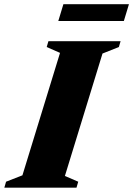

<svg xmlns="http://www.w3.org/2000/svg" viewBox="-54 -866 615 886"><path d="M223 -622 161.5 -649 169.5 -676H502.5L494.5 -649L419 -619L245.5 -54L307 -27.5L299 0H-34L-26 -27.5L49.5 -57ZM215 -769 238.5 -846.5H541L517.5 -769Z"/></svg>

Font: Newsreader 16pt 16pt ExtraBold
Style: Italic
Weight: 800
Italic angle: -17°
Version: Version 1.003